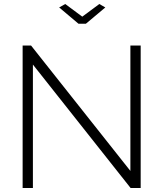

<svg xmlns="http://www.w3.org/2000/svg" viewBox="-20 -937 813 957"><path d="M305.2 -917 390.1 -854 475.1 -917 504.9 -899.9 408.2 -818.8H371.1L274.9 -899.9ZM144 -615.2V0H92.8V-710H134.8L629.9 -85V-710H681.2V0H630.9Z"/></svg>

Font: Rawline Light
Style: Regular
Weight: 300
Designer: Matt McInerney, Pablo Impallari, Rodrigo Fuenzalida
Foundry: Matt McInerney, Pablo Impallari, Rodrigo Fuenzalida
Version: Version 4.020;PS 004.020;hotconv 1.0.88;makeotf.lib2.5.64775